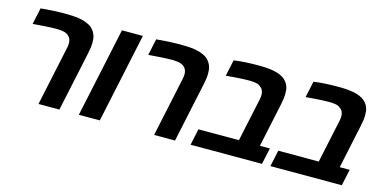

<svg xmlns="http://www.w3.org/2000/svg" viewBox="-65 -975 2601 1308"><g transform="rotate(15 1235.0 -321.0)"><path d="M246.6 0 335.9 -419.4Q339.8 -436.5 339.8 -452.6Q339.8 -485.4 319.8 -503.4Q311 -512.2 293.5 -518.6Q282.7 -522 267.6 -523.9Q252.4 -525.9 238.3 -525.9Q202.1 -525.9 161.6 -523.4Q121.1 -521 66.9 -516.6L91.8 -632.8Q187 -641.6 252 -641.6Q320.3 -641.6 358.9 -635.7Q397.5 -629.9 426.3 -615.7Q448.7 -606 462.9 -590.1Q477.1 -574.2 484.4 -555.7Q491.2 -540 492.4 -524.4Q493.7 -508.8 493.7 -496.6Q493.7 -465.8 483.4 -419.4L394 0Z M531.2 0 666 -631.8H813.5L679.2 0Z M1062 0 1151.4 -419.4Q1155.3 -436.5 1155.3 -452.6Q1155.3 -485.4 1135.3 -503.4Q1126.5 -512.2 1108.9 -518.6Q1098.1 -522 1083 -523.9Q1067.9 -525.9 1053.7 -525.9Q1017.6 -525.9 977.1 -523.4Q936.5 -521 882.3 -516.6L907.2 -632.8Q1002.4 -641.6 1067.4 -641.6Q1135.7 -641.6 1174.3 -635.7Q1212.9 -629.9 1241.7 -615.7Q1264.2 -606 1278.3 -590.1Q1292.5 -574.2 1299.8 -555.7Q1306.6 -540 1307.9 -524.4Q1309.1 -508.8 1309.1 -496.6Q1309.1 -465.8 1298.8 -419.4L1209.5 0Z M1319.3 0 1343.8 -115.2H1629.4L1694.3 -419.4Q1698.2 -436.5 1698.2 -452.6Q1698.2 -489.7 1671.9 -507.3Q1659.7 -518.6 1638.4 -522.2Q1617.2 -525.9 1593.8 -525.9Q1565.9 -525.9 1530.3 -523.9Q1494.6 -522 1450.7 -518.1L1429.2 -516.1L1453.6 -630.9Q1520.5 -641.6 1630.4 -641.6Q1696.3 -641.6 1741.7 -631.8Q1787.1 -622.1 1814.9 -598.6Q1830.6 -585 1839.4 -568.4Q1848.1 -551.8 1851.1 -534.2Q1853 -515.1 1853 -501Q1853 -470.7 1843.3 -425.3L1777.3 -115.2H1847.7L1822.8 0Z M1882.3 0 1906.7 -115.2H2192.4L2257.3 -419.4Q2261.2 -436.5 2261.2 -452.6Q2261.2 -489.7 2234.9 -507.3Q2222.7 -518.6 2201.4 -522.2Q2180.2 -525.9 2156.7 -525.9Q2128.9 -525.9 2093.3 -523.9Q2057.6 -522 2013.7 -518.1L1992.2 -516.1L2016.6 -630.9Q2083.5 -641.6 2193.4 -641.6Q2259.3 -641.6 2304.7 -631.8Q2350.1 -622.1 2377.9 -598.6Q2393.6 -585 2402.3 -568.4Q2411.1 -551.8 2414.1 -534.2Q2416 -515.1 2416 -501Q2416 -470.7 2406.2 -425.3L2340.3 -115.2H2410.6L2385.7 0Z"/></g></svg>

Font: Open Sans
Style: Bold Italic
Weight: 700
Italic angle: -12°
Designer: Monotype Design Team
Foundry: Monotype Imaging Inc.
Version: Version 3.003; ttfautohint (v1.8.4)